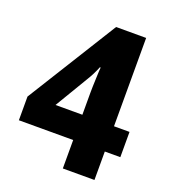

<svg xmlns="http://www.w3.org/2000/svg" viewBox="-131 -811 804 907"><g transform="rotate(20 270.5 -357.0)"><path d="M526 -143H448V0H289V-143H16V-262L297 -714H448V-270H526ZM289 -381Q289 -392 289.5 -412Q290 -432 291 -453Q292 -474 292.5 -489.5Q293 -505 294 -509H290Q274 -469 252 -434L154 -270H289Z"/></g></svg>

Font: Noto Sans Gujarati SemiCondensed ExtraBold
Style: Regular
Weight: 800
Width: 4
Designer: Jelle Bosma - Monotype Design Team, Universal Thirst
Foundry: Monotype Imaging Inc.
Version: Version 2.106; ttfautohint (v1.8.4.7-5d5b)